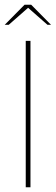

<svg xmlns="http://www.w3.org/2000/svg" viewBox="-39 -793 236 813"><path d="M70 -620H90V0H70ZM-19 -688 65 -773H93L177 -688H162L80 -760L-2 -688Z"/></svg>

Font: Smooch Sans Thin
Style: Regular
Weight: 100
Designer: Robert E. Leuschke
Foundry: Robert E. Leuschke
Version: Version 1.010